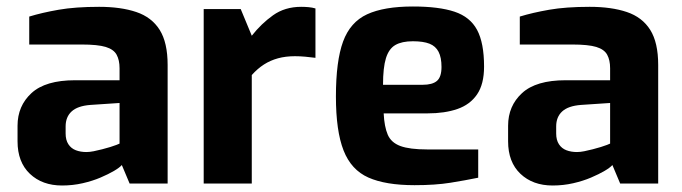

<svg xmlns="http://www.w3.org/2000/svg" viewBox="-20 -565 2100 591"><path d="M171 6Q110 6 72 -30Q34 -66 34 -130V-178Q34 -239 77 -278.5Q120 -318 211 -318H348V-355Q348 -380 339 -396.5Q330 -413 305.5 -420.5Q281 -428 231 -428H70V-514Q109 -526 160.5 -535Q212 -544 285 -544Q352 -544 399.5 -528Q447 -512 471.5 -473Q496 -434 496 -365V0H379L355 -57Q348 -49 331 -39Q314 -29 289.5 -18.5Q265 -8 234.5 -1Q204 6 171 6ZM246 -97Q256 -97 268.5 -99.5Q281 -102 294.5 -105.5Q308 -109 319.5 -112.5Q331 -116 338.5 -119Q346 -122 348 -123V-248L258 -242Q219 -239 200.5 -222Q182 -205 182 -176V-154Q182 -134 190.5 -121Q199 -108 213.5 -102.5Q228 -97 246 -97Z M607 0V-537H721L755 -455Q784 -492 820.5 -518Q857 -544 907 -544Q918 -544 929.5 -543Q941 -542 951 -539V-387Q936 -389 919.5 -390.5Q903 -392 888 -392Q859 -392 835.5 -385.5Q812 -379 792.5 -366.5Q773 -354 755 -334V0Z M1256 5Q1167 5 1114 -18.5Q1061 -42 1037.5 -102Q1014 -162 1014 -268Q1014 -377 1036 -437Q1058 -497 1110 -521Q1162 -545 1251 -545Q1331 -545 1379 -529Q1427 -513 1448.5 -473Q1470 -433 1470 -360Q1470 -306 1448.5 -274.5Q1427 -243 1388 -229.5Q1349 -216 1296 -216H1161Q1163 -175 1173.5 -150.5Q1184 -126 1212.5 -115.5Q1241 -105 1295 -105H1452V-18Q1413 -10 1366.5 -2.5Q1320 5 1256 5ZM1159 -304H1281Q1311 -304 1325 -316Q1339 -328 1339 -359Q1339 -388 1330 -405.5Q1321 -423 1302 -430.5Q1283 -438 1251 -438Q1217 -438 1197 -426.5Q1177 -415 1168 -386Q1159 -357 1159 -304Z M1681 6Q1620 6 1582 -30Q1544 -66 1544 -130V-178Q1544 -239 1587 -278.5Q1630 -318 1721 -318H1858V-355Q1858 -380 1849 -396.5Q1840 -413 1815.5 -420.5Q1791 -428 1741 -428H1580V-514Q1619 -526 1670.5 -535Q1722 -544 1795 -544Q1862 -544 1909.5 -528Q1957 -512 1981.5 -473Q2006 -434 2006 -365V0H1889L1865 -57Q1858 -49 1841 -39Q1824 -29 1799.5 -18.5Q1775 -8 1744.5 -1Q1714 6 1681 6ZM1756 -97Q1766 -97 1778.5 -99.5Q1791 -102 1804.5 -105.5Q1818 -109 1829.5 -112.5Q1841 -116 1848.5 -119Q1856 -122 1858 -123V-248L1768 -242Q1729 -239 1710.5 -222Q1692 -205 1692 -176V-154Q1692 -134 1700.5 -121Q1709 -108 1723.5 -102.5Q1738 -97 1756 -97Z"/></svg>

Font: Exo Thin
Style: Bold
Weight: 700
Version: Version 2.000